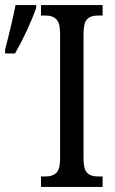

<svg xmlns="http://www.w3.org/2000/svg" viewBox="-61 -734 450 754"><path d="M100 -41H119Q146 -41 160.5 -55.5Q175 -70 175 -110V-602Q175 -643 160.5 -658Q146 -673 119 -673H100V-714H342V-673H323Q295 -673 281 -658.5Q267 -644 267 -602V-111Q267 -70 281 -55.5Q295 -41 323 -41H342V0H100ZM-41 -539Q-13 -647 0 -714H81V-702Q48 -612 -2 -524H-41Z"/></svg>

Font: Noto Serif Cond
Style: Regular
Weight: 400
Width: 3
Designer: Monotype Design Team
Foundry: Monotype Imaging Inc.
Version: Version 1.001